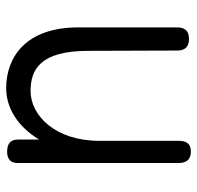

<svg xmlns="http://www.w3.org/2000/svg" viewBox="-28 -578 623 606"><g transform="rotate(90 283.0 -274.5)"><path d="M139 -523C139 -548 127 -560 102 -560C78 -560 66 -548 66 -523V-210C66 -45 160 17 258 17C317 17 377 -16 420 -87V-20C420 3 433 14 458 14C482 14 494 3 494 -19V-527C494 -553 482 -566 458 -566C432 -566 424 -551 424 -527V-277C424 -137 343 -60 267 -60C201 -60 140 -88 140 -242Z"/></g></svg>

Font: Numismatica Pro
Style: Regular
Weight: 400
Designer: Chris Hopkins
Foundry: Edward C. D. Hopkins
Version: Version 2.19D